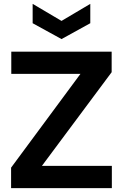

<svg xmlns="http://www.w3.org/2000/svg" viewBox="-20 -965 631 985"><path d="M36.9 0V-104.9L392.7 -586H37.9V-700H552.8V-594.6L195 -114H553.8V0ZM295.6 -764.5 147.5 -845.9V-945.2L295.6 -857.7L443.2 -945.2V-845.9Z"/></svg>

Font: Envelope Sans Variable
Style: Regular
Weight: 500
Designer: Andreas Rasmussen / Norman Anderson
Foundry: mail.de GmbH
Version: Version 1.150